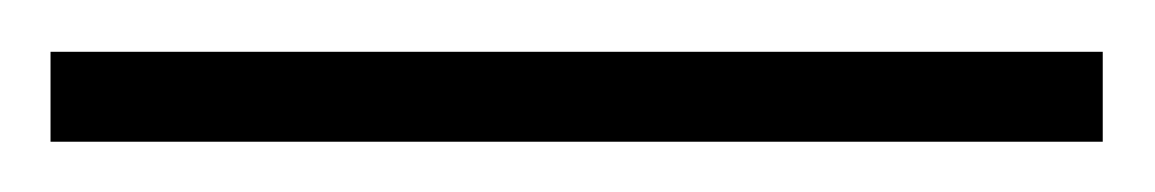

<svg xmlns="http://www.w3.org/2000/svg" viewBox="-20 63 457 76"><path d="M0 119.1V83.5H416.5V119.1Z"/></svg>

Font: Comme Thin
Style: Regular
Weight: 250
Version: Version 1.000;gftools[0.9.27]